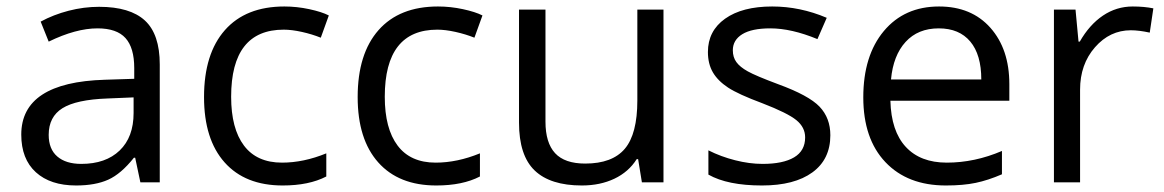

<svg xmlns="http://www.w3.org/2000/svg" viewBox="-20 -565 3608 595"><path d="M415 0 398.9 -76.2H395Q355 -25.9 315.2 -8.1Q275.4 9.8 215.8 9.8Q136.2 9.8 91.1 -31.2Q45.9 -72.3 45.9 -147.9Q45.9 -310.1 305.2 -317.9L396 -320.8V-354Q396 -417 368.9 -447Q341.8 -477.1 282.2 -477.1Q215.3 -477.1 130.9 -436L106 -498Q145.5 -519.5 192.6 -531.7Q239.7 -543.9 287.1 -543.9Q382.8 -543.9 429 -501.5Q475.1 -459 475.1 -365.2V0ZM231.9 -57.1Q307.6 -57.1 350.8 -98.6Q394 -140.1 394 -214.8V-263.2L313 -259.8Q216.3 -256.3 173.6 -229.7Q130.9 -203.1 130.9 -147Q130.9 -103 157.5 -80.1Q184.1 -57.1 231.9 -57.1Z M856 9.8Q739.7 9.8 676 -61.8Q612.3 -133.3 612.3 -264.2Q612.3 -398.4 677 -471.7Q741.7 -544.9 861.3 -544.9Q899.9 -544.9 938.5 -536.6Q977.1 -528.3 999 -517.1L974.1 -448.2Q947.3 -459 915.5 -466.1Q883.8 -473.1 859.4 -473.1Q696.3 -473.1 696.3 -265.1Q696.3 -166.5 736.1 -113.8Q775.9 -61 854 -61Q920.9 -61 991.2 -89.8V-18.1Q937.5 9.8 856 9.8Z M1332 9.8Q1215.8 9.8 1152.1 -61.8Q1088.4 -133.3 1088.4 -264.2Q1088.4 -398.4 1153.1 -471.7Q1217.8 -544.9 1337.4 -544.9Q1376 -544.9 1414.6 -536.6Q1453.1 -528.3 1475.1 -517.1L1450.2 -448.2Q1423.3 -459 1391.6 -466.1Q1359.9 -473.1 1335.4 -473.1Q1172.4 -473.1 1172.4 -265.1Q1172.4 -166.5 1212.2 -113.8Q1252 -61 1330.1 -61Q1397 -61 1467.3 -89.8V-18.1Q1413.6 9.8 1332 9.8Z M1670.4 -535.2V-188Q1670.4 -122.6 1700.2 -90.3Q1730 -58.1 1793.5 -58.1Q1877.4 -58.1 1916.3 -104Q1955.1 -149.9 1955.1 -253.9V-535.2H2036.1V0H1969.2L1957.5 -71.8H1953.1Q1928.2 -32.2 1884 -11.2Q1839.8 9.8 1783.2 9.8Q1685.5 9.8 1637 -36.6Q1588.4 -83 1588.4 -185.1V-535.2Z M2553.2 -146Q2553.2 -71.3 2497.6 -30.8Q2441.9 9.8 2341.3 9.8Q2234.9 9.8 2175.3 -23.9V-99.1Q2213.9 -79.6 2258.1 -68.4Q2302.2 -57.1 2343.3 -57.1Q2406.7 -57.1 2440.9 -77.4Q2475.1 -97.7 2475.1 -139.2Q2475.1 -170.4 2448 -192.6Q2420.9 -214.8 2342.3 -245.1Q2267.6 -272.9 2236.1 -293.7Q2204.6 -314.5 2189.2 -340.8Q2173.8 -367.2 2173.8 -403.8Q2173.8 -469.2 2227.1 -507.1Q2280.3 -544.9 2373 -544.9Q2459.5 -544.9 2542 -509.8L2513.2 -443.8Q2432.6 -477.1 2367.2 -477.1Q2309.6 -477.1 2280.3 -459Q2251 -440.9 2251 -409.2Q2251 -387.7 2262 -372.6Q2272.9 -357.4 2297.4 -343.8Q2321.8 -330.1 2391.1 -304.2Q2486.3 -269.5 2519.8 -234.4Q2553.2 -199.2 2553.2 -146Z M2911.1 9.8Q2792.5 9.8 2723.9 -62.5Q2655.3 -134.8 2655.3 -263.2Q2655.3 -392.6 2719 -468.8Q2782.7 -544.9 2890.1 -544.9Q2990.7 -544.9 3049.3 -478.8Q3107.9 -412.6 3107.9 -304.2V-252.9H2739.3Q2741.7 -158.7 2786.9 -109.9Q2832 -61 2914.1 -61Q3000.5 -61 3085 -97.2V-24.9Q3042 -6.3 3003.7 1.7Q2965.3 9.8 2911.1 9.8ZM2889.2 -477.1Q2824.7 -477.1 2786.4 -435.1Q2748 -393.1 2741.2 -318.8H3021Q3021 -395.5 2986.8 -436.3Q2952.6 -477.1 2889.2 -477.1Z M3490.2 -544.9Q3525.9 -544.9 3554.2 -539.1L3543 -463.9Q3509.8 -471.2 3484.4 -471.2Q3419.4 -471.2 3373.3 -418.5Q3327.1 -365.7 3327.1 -287.1V0H3246.1V-535.2H3313L3322.3 -436H3326.2Q3356 -488.3 3397.9 -516.6Q3439.9 -544.9 3490.2 -544.9Z"/></svg>

Font: f0_2797  
Style: Regular
Weight: 400
Foundry: Ascender Corporation
Version: Version 1.10